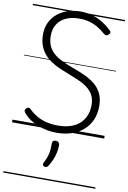

<svg xmlns="http://www.w3.org/2000/svg" viewBox="-128 -963 944 1412"><g transform="rotate(10 344.0 -257.5)"><path d="M335 19Q300 19 264.5 12.5Q229 6 195.5 -7Q162 -20 133.5 -39.5Q105 -59 84 -85Q76 -95 76 -102.5Q76 -110 85 -118Q95 -127 102 -127.5Q109 -128 122 -115Q146 -91 178.5 -72.5Q211 -54 250.5 -44.5Q290 -35 335 -35Q386 -35 426.5 -47.5Q467 -60 495 -84.5Q523 -109 538.5 -145Q554 -181 554 -226Q554 -270 537.5 -300Q521 -330 493 -351.5Q465 -373 428.5 -389Q392 -405 351 -421Q316 -434 281.5 -449Q247 -464 216.5 -483.5Q186 -503 162.5 -530Q139 -557 125.5 -593Q112 -629 112 -677Q112 -727 131 -766.5Q150 -806 183.5 -833.5Q217 -861 261 -875.5Q305 -890 355 -890Q408 -890 450.5 -876Q493 -862 527.5 -840Q562 -818 589 -791Q598 -783 598 -775.5Q598 -768 589 -760Q580 -751 572 -750.5Q564 -750 554 -757Q527 -781 497.5 -799Q468 -817 433 -827Q398 -837 355 -837Q312 -837 277.5 -826Q243 -815 219 -794Q195 -773 182.5 -743.5Q170 -714 170 -676Q170 -630 186 -597.5Q202 -565 230 -542.5Q258 -520 294.5 -503.5Q331 -487 370 -472Q413 -457 456 -438Q499 -419 534 -392.5Q569 -366 590 -326Q611 -286 611 -227Q611 -171 591.5 -125.5Q572 -80 535.5 -48Q499 -16 448.5 1.5Q398 19 335 19ZM289 279Q279 275 277.5 268.5Q276 262 282 249Q295 223 302 203.5Q309 184 312 160.5Q315 137 315 102Q315 91 320.5 84.5Q326 78 340 78Q355 78 362.5 86Q370 94 370 106Q370 133 364 161Q358 189 347 215.5Q336 242 321 266Q314 276 307.5 279.5Q301 283 289 279ZM0 365H688V375H0ZM0 -20H688V0H0ZM0 -505H688V-500H0ZM0 -885H688V-875H0Z"/></g></svg>

Font: Playwrite GB J Guides
Style: Regular
Weight: 400
Designer: Veronika Burian, José Scaglione
Foundry: TypeTogether
Version: Version 1.003